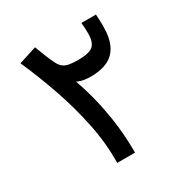

<svg xmlns="http://www.w3.org/2000/svg" viewBox="-164 -831 914 957"><g transform="rotate(-30 293.0 -352.0)"><path d="M236.8 0Q238.8 -110.8 215.3 -225.6Q191.9 -340.3 152.8 -453.4Q113.8 -566.4 67.4 -670.9L169.9 -704.1Q183.1 -669.4 190.9 -649.4Q198.7 -629.4 204.8 -616.2Q210.9 -603 217.8 -588.9Q227.5 -569.3 240.7 -559.1Q253.9 -548.8 274.4 -545.2Q294.9 -541.5 327.1 -541.5Q389.6 -541.5 411.9 -561.5Q434.1 -581.5 434.1 -631.8Q434.1 -651.4 433.1 -664.8Q432.1 -678.2 430.7 -693.4H514.6Q515.6 -679.7 516.4 -659.2Q517.1 -638.7 517.1 -626Q517.1 -558.1 496.3 -516.6Q475.6 -475.1 435.8 -456.5Q396 -438 339.4 -438Q296.4 -438 268.3 -450.2Q240.2 -462.4 223.9 -481.4Q207.5 -500.5 198.7 -521L229 -535.6Q259.8 -466.8 284.7 -382.3Q309.6 -297.9 324.5 -201.7Q339.4 -105.5 339.4 0Z"/></g></svg>

Font: Cascadia Code
Style: Regular
Weight: 400
Monospace: yes
Designer: Aaron Bell
Foundry: Saja Typeworks
Version: Version 2106.017